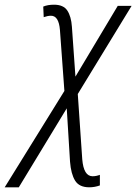

<svg xmlns="http://www.w3.org/2000/svg" viewBox="-129 -557 580 817"><path d="M-49 240 155 -96 169 131Q173 183 190.5 211.5Q208 240 251 240Q274 240 296 232V187Q280 193 265 193Q227 193 221 121L202 -157L431 -532H372L192 -231L177 -443Q174 -487 157.5 -512Q141 -537 101 -537Q74 -537 55 -529L57 -484Q74 -490 88 -490Q121 -490 126 -430L145 -170L-109 240Z"/></svg>

Font: Noto Sans UI SemiCondensed Light
Style: Italic
Weight: 300
Width: 4
Designer: Monotype Design Team
Foundry: Monotype Imaging Inc.
Version: 1.001